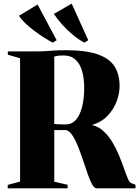

<svg xmlns="http://www.w3.org/2000/svg" viewBox="-20 -1022 756 1042"><path d="M22 0V-18.5L89 -36.5V-706L22.5 -725V-743H176Q207.5 -743 230.8 -744.8Q254 -746.5 278.2 -748Q302.5 -749.5 337 -749.5Q445 -749.5 509 -727.5Q573 -705.5 601 -662.2Q629 -619 629 -555Q629 -514.5 612.8 -471.2Q596.5 -428 563.5 -393.5Q530.5 -359 479 -343.5Q515 -335 542.2 -309.8Q569.5 -284.5 590 -250.2Q610.5 -216 625.8 -179Q641 -142 652.5 -109Q664 -76 673.2 -54.2Q682.5 -32.5 691.5 -28.5L715.5 -19V0H504.5Q492 0 480.2 -21Q468.5 -42 456.8 -75.5Q445 -109 432.2 -147.5Q419.5 -186 405.5 -222Q391.5 -258 375.5 -283.5Q359.5 -309 340.5 -316Q331 -316 323 -316Q315 -316 307.5 -316Q300 -316 292 -316Q284 -316 274.5 -316V-36L347 -19V0ZM338 -347Q371 -347 393 -373Q415 -399 426 -443.8Q437 -488.5 437 -544.5Q437 -596.5 425.5 -636.2Q414 -676 389.5 -698.5Q365 -721 325 -721Q306 -721 297.8 -720Q289.5 -719 285.5 -717.5Q281.5 -716 274.5 -715V-349.5Q282 -348 294.2 -347.5Q306.5 -347 318.8 -347Q331 -347 338 -347ZM265.5 -791Q245 -801.5 218.8 -818.2Q192.5 -835 166 -855Q139.5 -875 117.2 -896Q95 -917 83 -936.5L184 -997.5L287.5 -803.5L266.5 -791ZM437 -791Q405 -808 373.2 -834.8Q341.5 -861.5 315.2 -891.2Q289 -921 272.5 -946.5L369 -1002.5L459 -803.5L438 -791Z"/></svg>

Font: Merriweather 144pt Black
Style: Regular
Weight: 900
Version: Version 2.100